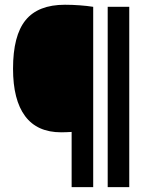

<svg xmlns="http://www.w3.org/2000/svg" viewBox="-20 -768 612 788"><path d="M274 0V-226.5Q262 -226 252.5 -225.5Q243 -225 231 -225Q132.5 -225 83 -291.5Q33.5 -358 33.5 -486Q33.5 -622 85 -685.2Q136.5 -748.5 246.5 -748.5Q277 -748.5 307.2 -746.2Q337.5 -744 362.5 -740V0ZM422 0V-740H510.5V0Z"/></svg>

Font: Encode Sans Cnd SmBold
Style: Regular
Weight: 600
Width: 3
Designer: Multiple Designers
Foundry: Impallari Type
Version: Version 3.002; ttfautohint (v1.8.3) -l 8 -r 50 -G 200 -x 14 